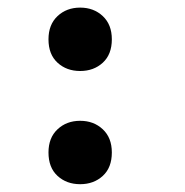

<svg xmlns="http://www.w3.org/2000/svg" viewBox="-20 -467 478 497"><path d="M269.5 -365.2Q269.5 -326.2 246.1 -304.7Q222.7 -283.2 187.5 -283.2Q152.3 -283.2 128.9 -304.7Q105.5 -326.2 105.5 -365.2Q105.5 -403.3 128.9 -425.3Q152.3 -447.3 187.5 -447.3Q222.7 -447.3 246.1 -425.3Q269.5 -403.3 269.5 -365.2ZM269.5 -72.3Q269.5 -33.2 246.1 -11.7Q222.7 9.8 187.5 9.8Q152.3 9.8 128.9 -11.7Q105.5 -33.2 105.5 -72.3Q105.5 -110.4 128.9 -132.3Q152.3 -154.3 187.5 -154.3Q222.7 -154.3 246.1 -132.3Q269.5 -110.4 269.5 -72.3Z"/></svg>

Font: Sudo
Style: Bold
Weight: 700
Monospace: yes
Designer: Jens Kutilek
Foundry: Jens Kutilek
Version: Version 0.040